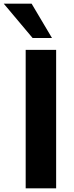

<svg xmlns="http://www.w3.org/2000/svg" viewBox="-59 -1020 402 1040"><path d="M222.7 -814H117.7L-38.6 -1000H112.3ZM80.1 0V-750H245.1V0Z"/></svg>

Font: Now
Style: Bold
Weight: 700
Designer: Alfredo Marco Pradil
Foundry: Alfredo Marco Pradil
Version: Version 1.002;PS 001.002;hotconv 1.0.88;makeotf.lib2.5.64775